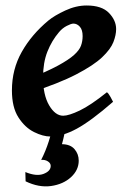

<svg xmlns="http://www.w3.org/2000/svg" viewBox="-20 -477 462 699"><path d="M402.8 -371.1Q402.8 -349.6 392.8 -323.7Q382.8 -297.9 351.6 -268.3Q320.3 -238.8 257.3 -206.1Q194.3 -173.3 87.9 -139.2L84.5 -189.9Q151.4 -216.8 190.7 -238Q230 -259.3 249.5 -276.9Q269 -294.4 274.9 -310.8Q280.8 -327.1 280.8 -345.7Q280.8 -368.2 270.8 -379.6Q260.7 -391.1 247.1 -391.1Q239.3 -391.1 223.1 -382.8Q207 -374.5 194.8 -359.9Q168.5 -329.1 152.6 -289.1Q136.7 -249 136.7 -195.3Q136.7 -131.3 158.9 -93.5Q181.2 -55.7 210 -55.7Q230.5 -55.7 270.3 -74.7Q310.1 -93.8 369.1 -141.1Q374.5 -138.2 382.3 -124Q390.1 -109.9 391.6 -106.4Q311.5 -36.6 259.3 -8.3Q207 20 163.6 20Q136.7 20 103.8 3.7Q70.8 -12.7 47.1 -49.6Q23.4 -86.4 23.4 -147.9Q23.4 -224.6 59.1 -287.8Q94.7 -351.1 156.2 -402.3Q178.2 -420.4 217.5 -438.7Q256.8 -457 295.4 -457Q350.6 -457 376.7 -429.9Q402.8 -402.8 402.8 -371.1ZM266.6 107.9Q266.6 142.1 238.5 168Q210.4 193.8 166 200.2Q121.6 206.5 73.2 183.1L72.3 149.4Q112.8 166 138.7 156Q164.6 146 164.6 127Q164.6 117.2 154.5 110.6Q144.5 104 129.9 105Q146 73.7 157.5 37.8Q168.9 2 173.3 -25.4L221.2 -24.4Q220.2 -15.1 217 0Q213.9 15.1 210.4 29.1Q207 43 205.6 47.9Q236.3 48.3 251.5 66.2Q266.6 84 266.6 107.9Z"/></svg>

Font: Gentium Plus
Style: Bold Italic
Weight: 700
Italic angle: -8°
Designer: Victor Gaultney, Annie Olsen, Iska Routamaa, Becca Hirsbrunner
Foundry: SIL International
Version: Version 6.101